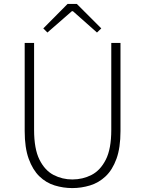

<svg xmlns="http://www.w3.org/2000/svg" viewBox="-20 -947 740 980"><path d="M349 13Q303 13 259 -0.5Q215 -14 181 -47Q147 -80 126.5 -136.5Q106 -193 106 -278V-728H154V-284Q154 -187 181.5 -132Q209 -77 253.5 -54Q298 -31 349 -31Q402 -31 447 -54Q492 -77 520 -132Q548 -187 548 -284V-728H595V-278Q595 -193 574.5 -136.5Q554 -80 519 -47Q484 -14 439.5 -0.5Q395 13 349 13ZM222 -781 201 -802 325 -927H372L497 -802L475 -781L352 -890H347Z"/></svg>

Font: Noto Sans TC ExtraLight
Style: Regular
Weight: 250
Designer: Ryoko NISHIZUKA  (kana, bopomofo & ideographs); Paul D. Hunt (Latin, Greek & Cyrillic); Sandoll Communications , Soo-you
Foundry: Adobe
Version: Version 2.004-H2;hotconv 1.0.118;makeotfexe 2.5.65603